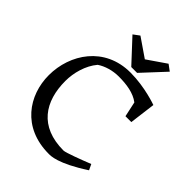

<svg xmlns="http://www.w3.org/2000/svg" viewBox="-269 -1122 1276 1276"><g transform="rotate(45 369.0 -483.5)"><path d="M48.8 -359.9C48.8 -172.4 169.4 10.3 418.9 10.3C436 10.3 507.8 13.7 685.1 -102.1L666 -142.1C602.1 -116.2 491.7 -74.7 472.7 -74.7C245.1 -74.7 153.8 -219.7 153.8 -410.6C153.8 -486.8 177.7 -576.7 230 -638.2C271 -666 327.6 -682.6 383.8 -682.6C458 -682.6 528.8 -672.4 579.1 -633.8L602.1 -527.3H657.2L680.7 -710.9C680.7 -710.9 558.1 -756.3 420.9 -756.3C177.7 -756.3 48.8 -557.6 48.8 -359.9ZM398.4 -785.6H453.1L601.1 -944.8L558.1 -976.6L425.8 -885.7L293.5 -976.6L250.5 -944.8Z"/></g></svg>

Font: Donegal One
Style: Regular
Weight: 400
Designer: Gary Lonergan
Foundry: Sorkin Type Co.
Version: Version 1.004